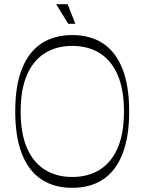

<svg xmlns="http://www.w3.org/2000/svg" viewBox="-20 -884 693 920"><path d="M326 16Q240 16 179 -24Q118 -64 85.5 -145.5Q53 -227 53 -350Q53 -474 85.5 -555Q118 -636 179 -676Q240 -716 326 -716Q413 -716 473.5 -676Q534 -636 566.5 -555Q599 -474 599 -350Q599 -227 566.5 -145.5Q534 -64 473.5 -24Q413 16 326 16ZM326 -36Q403 -36 458.5 -71Q514 -106 544 -175.5Q574 -245 574 -350Q574 -455 544 -524.5Q514 -594 458.5 -629Q403 -664 326 -664Q250 -664 194.5 -629Q139 -594 109 -524.5Q79 -455 79 -350Q79 -245 109 -175.5Q139 -106 194.5 -71Q250 -36 326 -36ZM307 -770 249 -864H304L341 -770Z"/></svg>

Font: Ojuju Light
Style: Regular
Weight: 300
Designer: Chisaokwu Joboson, Mirko Velimirovic
Foundry: Udi Foundry
Version: Version 1.000